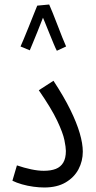

<svg xmlns="http://www.w3.org/2000/svg" viewBox="-20 -827 425 851"><path d="M35 -26 55 -94Q87 -83 118 -76.5Q149 -70 174 -70Q206 -70 227.5 -78.5Q249 -87 260.5 -106.5Q272 -126 272 -158Q272 -174 265.5 -206Q259 -238 233.5 -292Q208 -346 152 -427L217 -469Q263 -399 291.5 -341Q320 -283 333.5 -236.5Q347 -190 347 -155Q347 -113 328 -77Q309 -41 271 -18.5Q233 4 176 4Q154 4 128 0.5Q102 -3 77.5 -10Q53 -17 35 -26ZM198 -807Q204 -794 214 -769Q224 -744 235 -715.5Q246 -687 256 -661.5Q266 -636 273 -621L232 -602Q227 -611 218 -632.5Q209 -654 198.5 -680Q188 -706 178.5 -729.5Q169 -753 163 -766L145 -802ZM145 -802 185 -787Q179 -771 168.5 -743.5Q158 -716 146 -686.5Q134 -657 124.5 -634Q115 -611 112 -604L71 -621Q75 -630 85 -653.5Q95 -677 106.5 -706Q118 -735 128.5 -761Q139 -787 145 -802Z"/></svg>

Font: Noto Sans Arabic ExtraCondensed
Style: Regular
Weight: 400
Width: 2
Designer: Monotype Design Team, Nadine Chahine, Nizar Qandah and Khaled Hosny
Foundry: Monotype Imaging Inc.
Version: Version 2.012